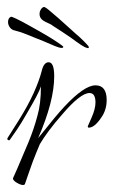

<svg xmlns="http://www.w3.org/2000/svg" viewBox="-20 -526 325 549"><path d="M46 3Q39 3 28 -3.5Q17 -10 17 -16L29 -43Q46 -82 61.5 -119.5Q77 -157 87 -195Q97 -229 97 -279Q94 -269 84 -250Q74 -231 57 -202Q41 -174 28.5 -155.5Q16 -137 8 -126Q8 -125 6 -125Q1 -125 1 -129Q1 -131 2 -132L33 -181Q60 -224 76 -259.5Q92 -295 99 -322Q105 -348 119 -348Q135 -348 135 -308Q135 -236 89 -131Q143 -199 164 -221Q221 -282 253 -282Q285 -282 285 -240Q285 -211 269 -189Q250 -161 234 -161Q231 -161 231 -165Q231 -165 242 -190Q253 -215 253 -233Q253 -260 236 -260Q210 -260 158 -199Q136 -174 120 -152.5Q104 -131 94 -114Q93 -111 84 -90Q75 -69 61 -28L51 1Q49 3 46 3ZM229 -389Q223 -390 211 -398Q199 -406 183 -418Q170 -427 158.5 -434.5Q147 -442 133 -451Q127 -456 118.5 -459.5Q110 -463 104 -467Q90 -476 94 -493Q98 -504 105 -506Q108 -507 119.5 -497.5Q131 -488 146.5 -474.5Q162 -461 175.5 -448.5Q189 -436 196 -430Q207 -421 221 -407Q235 -393 234 -391Q234 -387 229 -389ZM156 -389Q150 -389 136.5 -394.5Q123 -400 105 -408Q90 -414 77.5 -419Q65 -424 50 -430Q43 -433 34 -435.5Q25 -438 18 -440Q11 -443 7 -449.5Q3 -456 3 -463Q3 -474 11 -478Q13 -479 26.5 -472.5Q40 -466 58 -456Q76 -446 92 -437Q108 -428 116 -423Q128 -416 144.5 -405Q161 -394 161 -392Q161 -389 156 -389Z"/></svg>

Font: Love Light
Style: Regular
Weight: 400
Designer: Robert E. Leuschke
Foundry: Robert E. Leuschke
Version: Version 1.010; ttfautohint (v1.8.3)